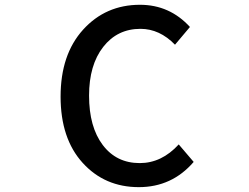

<svg xmlns="http://www.w3.org/2000/svg" viewBox="-20 -770 1040 803"><path d="M560.5 12.7Q418 12.7 325.7 -88.9Q233.4 -190.4 233.4 -366.2Q233.4 -542 327.6 -646Q421.9 -750 565.4 -750Q689.5 -750 774.4 -657.2L711.9 -583Q647.5 -649.4 567.4 -649.4Q470.7 -649.4 411.6 -573.7Q352.5 -498 352.5 -370.1Q352.5 -239.3 409.7 -163.6Q466.8 -87.9 564.5 -87.9Q656.2 -87.9 727.5 -166L790 -92.8Q699.2 12.7 560.5 12.7Z"/></svg>

Font: GenEi Gothic M SemiBold
Style: Regular
Weight: 500
Designer: o_tamon (Modified); [Source Han Sans]
Ryoko NISHIZUKA  (kana & ideographs); Paul D. Hunt (Latin, Greek & Cyrillic); Wenl
Version: Version 1.1a;Original Version 1.004